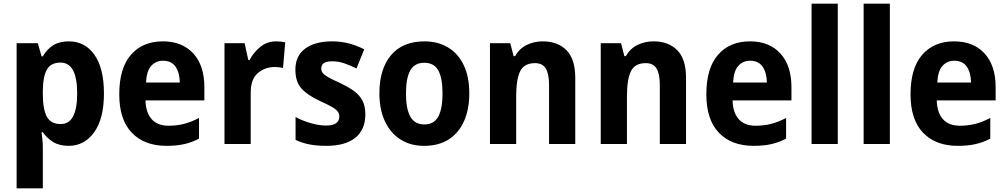

<svg xmlns="http://www.w3.org/2000/svg" viewBox="-20 -780 5452 1040"><path d="M353 -556Q440 -556 491.5 -483.5Q543 -411 543 -273Q543 -137 490 -63.5Q437 10 352 10Q301 10 267.5 -11Q234 -32 212 -64H205Q212 -16 212 20V240H70V-546H185L205 -475H212Q235 -514 268.5 -535Q302 -556 353 -556ZM308 -441Q256 -441 234.5 -404Q213 -367 212 -290V-270Q212 -189 233.5 -148.5Q255 -108 309 -108Q398 -108 398 -274Q398 -441 308 -441Z M862 -556Q967 -556 1027 -490.5Q1087 -425 1087 -308V-236H768Q770 -170 801.5 -134.5Q833 -99 893 -99Q938 -99 977 -109Q1016 -119 1058 -141V-29Q1020 -9 978.5 0.5Q937 10 882 10Q762 10 694 -61Q626 -132 626 -269Q626 -411 689.5 -483.5Q753 -556 862 -556ZM863 -451Q824 -451 799 -423Q774 -395 771 -333H954Q953 -386 931 -418.5Q909 -451 863 -451Z M1476 -556Q1501 -556 1525 -551L1513 -412Q1505 -414 1492.5 -415.5Q1480 -417 1468 -417Q1415 -417 1376.5 -384Q1338 -351 1338 -278V0H1196V-546H1305L1325 -455H1332Q1353 -496 1390 -526Q1427 -556 1476 -556Z M1959 -161Q1959 -78 1905 -34Q1851 10 1747 10Q1697 10 1657.5 2.5Q1618 -5 1581 -22V-146Q1618 -126 1663 -113Q1708 -100 1746 -100Q1784 -100 1801 -113Q1818 -126 1818 -149Q1818 -162 1811 -173.5Q1804 -185 1782 -198.5Q1760 -212 1713 -233Q1646 -264 1613 -300.5Q1580 -337 1580 -403Q1580 -478 1633.5 -517Q1687 -556 1778 -556Q1825 -556 1867 -545.5Q1909 -535 1953 -513L1911 -409Q1877 -426 1845 -437Q1813 -448 1779 -448Q1720 -448 1720 -409Q1720 -396 1727.5 -385.5Q1735 -375 1756.5 -362.5Q1778 -350 1821 -331Q1863 -311 1894 -289.5Q1925 -268 1942 -237.5Q1959 -207 1959 -161Z M2522 -274Q2522 -189 2494 -125Q2466 -61 2411.5 -25.5Q2357 10 2277 10Q2203 10 2148.5 -25Q2094 -60 2064.5 -124Q2035 -188 2035 -274Q2035 -406 2098 -481Q2161 -556 2280 -556Q2351 -556 2406 -523.5Q2461 -491 2491.5 -428Q2522 -365 2522 -274ZM2179 -274Q2179 -191 2202.5 -148.5Q2226 -106 2279 -106Q2331 -106 2354 -148.5Q2377 -191 2377 -274Q2377 -357 2354 -398.5Q2331 -440 2278 -440Q2226 -440 2202.5 -398.5Q2179 -357 2179 -274Z M2920 -556Q3001 -556 3048.5 -508Q3096 -460 3096 -358V0H2954V-321Q2954 -379 2936.5 -408.5Q2919 -438 2878 -438Q2819 -438 2797.5 -394Q2776 -350 2776 -259V0H2634V-546H2744L2762 -476H2770Q2793 -517 2833 -536.5Q2873 -556 2920 -556Z M3520 -556Q3601 -556 3648.5 -508Q3696 -460 3696 -358V0H3554V-321Q3554 -379 3536.5 -408.5Q3519 -438 3478 -438Q3419 -438 3397.5 -394Q3376 -350 3376 -259V0H3234V-546H3344L3362 -476H3370Q3393 -517 3433 -536.5Q3473 -556 3520 -556Z M4042 -556Q4147 -556 4207 -490.5Q4267 -425 4267 -308V-236H3948Q3950 -170 3981.5 -134.5Q4013 -99 4073 -99Q4118 -99 4157 -109Q4196 -119 4238 -141V-29Q4200 -9 4158.5 0.5Q4117 10 4062 10Q3942 10 3874 -61Q3806 -132 3806 -269Q3806 -411 3869.5 -483.5Q3933 -556 4042 -556ZM4043 -451Q4004 -451 3979 -423Q3954 -395 3951 -333H4134Q4133 -386 4111 -418.5Q4089 -451 4043 -451Z M4518 0H4376V-760H4518Z M4800 0H4658V-760H4800Z M5148 -556Q5253 -556 5313 -490.5Q5373 -425 5373 -308V-236H5054Q5056 -170 5087.5 -134.5Q5119 -99 5179 -99Q5224 -99 5263 -109Q5302 -119 5344 -141V-29Q5306 -9 5264.5 0.5Q5223 10 5168 10Q5048 10 4980 -61Q4912 -132 4912 -269Q4912 -411 4975.5 -483.5Q5039 -556 5148 -556ZM5149 -451Q5110 -451 5085 -423Q5060 -395 5057 -333H5240Q5239 -386 5217 -418.5Q5195 -451 5149 -451Z"/></svg>

Font: Noto Sans Armenian SemiCondensed
Style: Bold
Weight: 700
Width: 4
Designer: Monotype Design Team
Foundry: Monotype Imaging Inc.
Version: Version 2.008; ttfautohint (v1.8.4.7-5d5b)